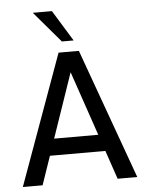

<svg xmlns="http://www.w3.org/2000/svg" viewBox="-55 -830 661 874"><g transform="rotate(-5 275.5 -393.0)"><path d="M302.2 -644.5 215.3 -786.1H127.9L248.5 -644.5ZM446.8 0H536.6L321.8 -595.2H229L13.7 0H104L148.9 -130.9H402.3ZM174.8 -207 275.9 -501.5 376.5 -207Z"/></g></svg>

Font: Now Medium
Style: Regular
Weight: 500
Designer: Alfredo Marco Pradil
Foundry: Alfredo Marco Pradil
Version: Version 1.200;hotconv 1.0.109;makeotfexe 2.5.65596